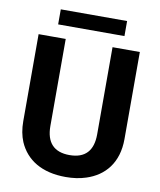

<svg xmlns="http://www.w3.org/2000/svg" viewBox="-94 -935 846 1018"><g transform="rotate(10 329.0 -425.5)"><path d="M329 -108C245 -108 203 -154 203 -242V-711H57V-242C57 -201 64 -164 77 -133C116 -43 201 10 329 10C368 10 405 5 438 -6C535 -37 602 -114 602 -242V-711H455V-242C455 -154 414 -108 329 -108ZM507 -780V-861H150V-780Z"/></g></svg>

Font: Asimov
Style: Regular
Weight: 500
Designer: Google
Version: Version 2.000980; 2014